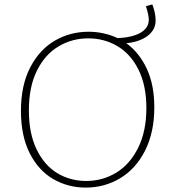

<svg xmlns="http://www.w3.org/2000/svg" viewBox="-20 -844 806 871"><path d="M680 -357Q680 -244 638.5 -161.5Q597 -79 526 -36Q455 7 369 7Q288 7 221 -32Q154 -71 114.5 -149.5Q75 -228 75 -341Q75 -457 117 -538Q159 -619 228.5 -659.5Q298 -700 382 -700Q451 -700 514 -671Q580 -674 617.5 -695.5Q655 -717 655 -755Q655 -775 642 -816L671 -824Q686 -784 686 -751Q686 -709 650 -681.5Q614 -654 553 -648Q612 -605 646 -532Q680 -459 680 -357ZM644 -354Q644 -456 608.5 -527.5Q573 -599 513 -634.5Q453 -670 380 -670Q307 -670 245.5 -633.5Q184 -597 147.5 -523.5Q111 -450 111 -343Q111 -239 146 -166.5Q181 -94 240 -58.5Q299 -23 371 -23Q445 -23 507 -60.5Q569 -98 606.5 -173Q644 -248 644 -354Z"/></svg>

Font: Bitter Pro ExtraLight
Style: Regular
Weight: 275
Designer: Sol Matas, and Bitter project Authors
Foundry: Sol Matas
Version: Version 1.010